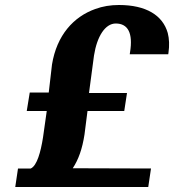

<svg xmlns="http://www.w3.org/2000/svg" viewBox="-20 -740 696 768"><path d="M87 -296H167L152 -190C143 -133 128 -77 103 -66H52L41 8H573L584 -66L271 -67C294 -102 309 -144 318 -202L330 -296H477L488 -368H336L356 -518C368 -595 401 -646 443 -646C491 -646 513 -609 500 -530L499 -523H653L654 -530C658 -558 657 -585 651 -608C631 -679 564 -720 456 -720C422 -720 391 -715 361 -704C274 -673 207 -599 188 -482L175 -370H99Z"/></svg>

Font: Aerodynamic
Style: BdObl
Weight: 500
Designer: Google
Version: Version 2.000980; 2014